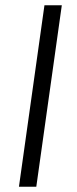

<svg xmlns="http://www.w3.org/2000/svg" viewBox="-20 -710 291 730"><path d="M118 0H52L149 -690H215Z"/></svg>

Font: Exo 2.0 Light
Style: Italic
Weight: 300
Italic angle: -8°
Designer: Natanael Gama
Version: Version 1.001;PS 001.001;hotconv 1.0.70;makeotf.lib2.5.58329